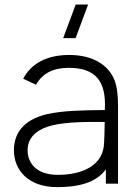

<svg xmlns="http://www.w3.org/2000/svg" viewBox="-20 -792 589 828"><path d="M80 -452.5 135.5 -426.5C162.5 -476 210.5 -499.5 276.5 -499.5C391.5 -499.5 439.5 -442.5 432 -317.5C334 -316.5 250.5 -315 182 -299.5C103.5 -281 40 -235.5 40 -144C40 -59 101.5 15 226 15C316 15 393 -2.5 436.5 -61.5V0H489V-336.5C489 -375 485.5 -415.5 474.5 -444.5C448 -514 377.5 -555 278.5 -555C183 -555 115 -519 80 -452.5ZM99 -143.5C99 -209.5 154 -238 201.5 -250.5C268.5 -267.5 364.5 -266.5 431.5 -266C431 -237.5 430.5 -201 429 -178C427 -80.5 339 -38 229 -38C132 -38 99 -94 99 -143.5ZM252.5 -627.5H306L360 -772.5H306.5Z"/></svg>

Font: Eudonet Light
Style: Regular
Weight: 300
Designer: Mikhail Sharanda
Foundry: Mikhail Sharanda
Version: Version 4.503;Glyphs 3.1.2 (3151)